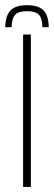

<svg xmlns="http://www.w3.org/2000/svg" viewBox="-32 -736 212 756"><path d="M74.5 -715.5Q119 -715.5 139 -695.5Q159 -675.5 160 -629H135Q134.5 -664 121.2 -678Q108 -692 74.5 -692Q41 -692 27.8 -678Q14.5 -664 13.5 -629H-11.5Q-10 -675.5 9.8 -695.5Q29.5 -715.5 74.5 -715.5ZM59 0V-600H89.5V0Z"/></svg>

Font: Big Shoulders Stencil Display ExtraLight
Style: Regular
Weight: 250
Designer: Patric King
Foundry: XO Type Co
Version: Version 2.001